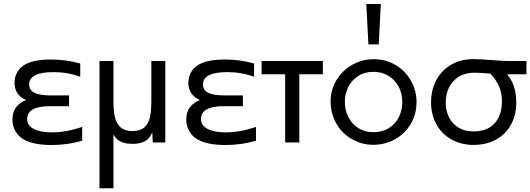

<svg xmlns="http://www.w3.org/2000/svg" viewBox="-20 -727 2707 980"><path d="M63.5 -181.2Q83.5 -205.6 113.3 -216.3Q54.2 -243.2 54.2 -303.7Q54.2 -345.7 81.5 -377Q124 -423.3 239.3 -423.3Q318.4 -423.3 389.6 -402.8V-335Q325.7 -358.9 253.9 -358.9Q128.9 -358.9 128.9 -296.4Q128.9 -266.6 155.8 -253.4Q182.6 -240.2 235.4 -240.2H332.5V-185.1H235.8Q118.7 -185.1 118.7 -119.6Q118.7 -85.9 153.1 -68.6Q187.5 -51.3 244.6 -51.3Q316.9 -51.3 399.4 -79.1V-8.8Q325.7 13.2 242.7 13.2Q146.5 13.2 96.2 -18.1Q72.8 -32.7 58.1 -58.8Q43.5 -85 43.5 -115.2Q43.5 -156.2 63.5 -181.2Z M487.8 233.9V-415.5H559.1V-208.5Q559.1 -159.2 567.1 -126.7Q575.2 -94.2 596.4 -76.2Q617.7 -58.1 656.2 -58.1Q696.3 -58.1 717.3 -77.4Q738.3 -96.7 745.4 -128.9Q752.4 -161.1 752.4 -209V-415.5H823.7V0H759.8L757.3 -51.8Q746.6 -28.3 735.4 -17.6Q710 7.3 655.3 7.3Q606 7.3 579.1 -15.1Q569.3 -23.9 559.1 -40V233.9Z M950.7 -181.2Q970.7 -205.6 1000.5 -216.3Q941.4 -243.2 941.4 -303.7Q941.4 -345.7 968.8 -377Q1011.2 -423.3 1126.5 -423.3Q1205.6 -423.3 1276.9 -402.8V-335Q1212.9 -358.9 1141.1 -358.9Q1016.1 -358.9 1016.1 -296.4Q1016.1 -266.6 1043 -253.4Q1069.8 -240.2 1122.6 -240.2H1219.7V-185.1H1123Q1005.9 -185.1 1005.9 -119.6Q1005.9 -85.9 1040.3 -68.6Q1074.7 -51.3 1131.8 -51.3Q1204.1 -51.3 1286.6 -79.1V-8.8Q1212.9 13.2 1129.9 13.2Q1033.7 13.2 983.4 -18.1Q960 -32.7 945.3 -58.8Q930.7 -85 930.7 -115.2Q930.7 -156.2 950.7 -181.2Z M1315.4 -415.5H1627.9V-348.1H1507.8V0H1435.5V-348.1H1315.4Z M1697.8 -318.4Q1727.5 -367.7 1778.1 -396.2Q1828.6 -424.8 1886.7 -424.8Q1950.2 -424.8 2000.2 -394.5Q2050.3 -364.3 2078.1 -314Q2106 -263.7 2106 -206.5Q2106 -142.1 2075.4 -92.3Q2044.9 -42.5 1994.1 -15.1Q1943.4 12.2 1885.3 12.2Q1825.2 12.2 1772.9 -18.8Q1720.7 -49.8 1692.9 -103.5Q1667.5 -150.9 1667.5 -210Q1667.5 -269 1697.8 -318.4ZM1759.8 -126.5Q1778.8 -90.8 1811.8 -71.5Q1844.7 -52.2 1884.8 -52.2Q1931.6 -52.2 1965.3 -73.5Q1999 -94.7 2016.1 -129.9Q2033.2 -165 2033.2 -206.1Q2033.2 -252 2013.7 -286.9Q1994.1 -321.8 1960.7 -341.1Q1927.2 -360.4 1886.2 -360.4Q1840.8 -360.4 1807.6 -338.6Q1774.4 -316.9 1757.3 -282Q1740.2 -247.1 1740.2 -208.5Q1740.2 -161.6 1759.8 -126.5ZM1849.6 -706.5H1923.8L1913.1 -500.5H1860.4Z M2208 -319.8Q2235.4 -370.1 2284.4 -397.7Q2333.5 -425.3 2396 -425.3Q2430.2 -425.3 2488.3 -420.4Q2548.8 -415.5 2584.5 -415.5H2667V-348.1H2568.8Q2586.9 -322.8 2593.3 -310.1Q2615.2 -265.1 2615.2 -204.1Q2615.2 -139.6 2587.9 -90.3Q2560.5 -41 2511 -14.2Q2461.4 12.7 2397 12.7Q2334 12.7 2284.4 -15.1Q2234.9 -43 2207.5 -92.3Q2180.2 -141.6 2180.2 -203.6Q2180.2 -269.5 2208 -319.8ZM2271 -129.9Q2287.1 -96.2 2319.1 -76.2Q2351.1 -56.2 2397.5 -56.2Q2446.8 -56.2 2479 -76.4Q2511.2 -96.7 2526.6 -131.1Q2542 -165.5 2542 -209.5Q2542 -265.1 2515.1 -309.6Q2506.8 -323.2 2495.1 -337.4L2482.9 -351.1Q2430.7 -356 2401.9 -356Q2355 -356 2321.8 -335.4Q2288.6 -314.9 2271.7 -280.3Q2254.9 -245.6 2254.9 -203.6Q2254.9 -163.1 2271 -129.9Z"/></svg>

Font: NMS Futura Pro Book
Style: Regular
Weight: 400
Designer: Blend3rman
Version: Version 0.1